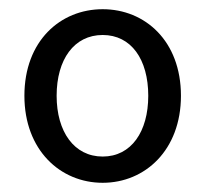

<svg xmlns="http://www.w3.org/2000/svg" viewBox="-20 -829 447 417"><path d="M203 -432C295 -432 373 -503 373 -621C373 -740 295 -809 203 -809C111 -809 33 -740 33 -621C33 -503 111 -432 203 -432ZM203 -489C141 -489 103 -543 103 -621C103 -700 141 -753 203 -753C265 -753 302 -700 302 -621C302 -543 265 -489 203 -489Z"/></svg>

Font: GenYoGothic2 TW R
Style: Regular
Weight: 400
Version: Version 2.100;PS 2.1;hotconv 16.6.51;makeotf.lib2.5.65220 DE